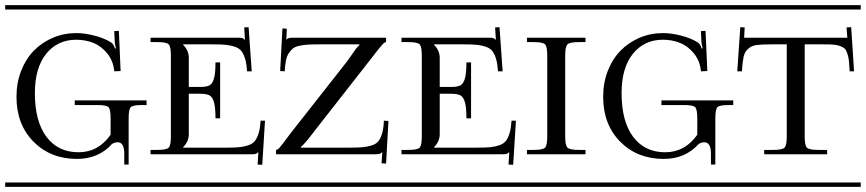

<svg xmlns="http://www.w3.org/2000/svg" viewBox="-29 -728 3373 748"><path d="M-8.8 -708H550.8V-690.9H-8.8ZM-8.8 -17.1H550.8V0H-8.8ZM401.9 -203.1V-267.1Q401.9 -302.2 393.6 -310.5Q385.3 -318.8 350.1 -318.8H262.2V-336.9H542V-318.8H523.9Q488.8 -318.8 480.5 -310.5Q472.2 -302.2 472.2 -267.1V-86.9H455.1V-128.9Q455.1 -173.8 429.2 -173.8Q418 -173.8 407.2 -167Q355 -108.9 271 -108.9Q168 -108.9 101.6 -176Q35.2 -243.2 35.2 -351.1Q35.2 -405.8 53.5 -452.4Q71.8 -499 103.3 -531Q134.8 -563 177.5 -581.1Q220.2 -599.1 268.1 -599.1Q300.8 -599.1 339.6 -589.1Q378.4 -579.1 404.8 -562Q414.1 -555.2 418.9 -539.1L422.9 -540Q418 -557.1 418 -564.9L416 -606.9L434.1 -607.9L440.9 -451.2L416 -450.2V-452.1Q411.6 -492.7 387.7 -521.2Q363.8 -549.8 333.3 -561.5Q302.7 -573.2 268.1 -573.2Q195.3 -573.2 151.1 -518.6Q106.9 -463.9 106.9 -365.2Q106.9 -254.9 152.1 -194.8Q197.3 -134.8 276.9 -134.8Q354 -134.8 401.9 -203.1Z M557.6 -581.1H898.4Q910.6 -581.1 914.8 -579.8Q918.9 -578.6 924.3 -573.2H925.3L922.4 -621.1L939.5 -622.1L951.7 -450.2H933.6Q931.6 -479 926.3 -497.6Q920.9 -516.1 912.4 -527.8Q903.8 -539.6 887.5 -545.4Q871.1 -551.3 852.3 -553.2Q833.5 -555.2 802.7 -555.2H684.6V-553.2Q706.5 -531.2 706.5 -502.9V-389.2H749.5Q774.4 -389.2 786.4 -395Q798.3 -400.9 804.4 -421.4Q810.5 -441.9 810.5 -484.9H828.6V-267.1H810.5Q810.5 -310.1 804.4 -330.6Q798.3 -351.1 786.4 -356.9Q774.4 -362.8 749.5 -362.8H706.5V-205.1Q706.5 -176.8 684.6 -154.8V-152.8H855.5Q886.2 -152.8 905 -154.8Q923.8 -156.7 940.2 -162.6Q956.5 -168.5 965.1 -180.2Q973.6 -191.9 979 -210.4Q984.4 -229 986.3 -257.8H1003.4L992.7 -85.9L974.6 -86.9L977.5 -134.8H976.6Q971.7 -129.9 966.8 -128.4Q961.9 -127 949.7 -127H557.6V-144H584.5Q619.6 -144 628.2 -152.8Q636.7 -161.6 636.7 -196.8V-511.2Q636.7 -546.4 628.2 -555.2Q619.6 -564 584.5 -564H557.6ZM531.7 -708H1038.6V-690.9H531.7ZM531.7 -17.1H1038.6V0H531.7Z M1020.5 -708H1527.3V-690.9H1020.5ZM1020.5 -17.1H1527.3V0H1020.5ZM1475.1 -581.1V-564Q1469.7 -564 1461.2 -554.9Q1452.6 -545.9 1432.6 -520Q1429.2 -515.1 1427 -512.5Q1424.8 -509.8 1421.1 -505.1Q1417.5 -500.5 1414.1 -496.1L1196.3 -217.8Q1157.2 -165.5 1143.1 -155.8V-152.8H1335.4Q1366.2 -152.8 1384.3 -154.5Q1402.3 -156.2 1419.4 -161.6Q1436.5 -167 1445.1 -178Q1453.6 -189 1459.2 -206.8Q1464.8 -224.6 1466.3 -252V-257.8L1484.4 -256.8L1475.1 -90.8L1457.5 -91.8L1460.4 -134.8H1459.5Q1454.6 -129.9 1449.5 -128.4Q1444.3 -127 1432.1 -127H1046.4V-144Q1052.2 -144 1060.1 -152.8Q1067.9 -161.6 1089.4 -190.4Q1099.6 -203.6 1105.5 -211.9L1324.2 -490.2Q1332.5 -501 1342 -515.4Q1351.6 -529.8 1358.2 -538.6Q1364.7 -547.4 1371.1 -551.8V-555.2H1213.4Q1186.5 -555.2 1170.7 -554.2Q1154.8 -553.2 1138.2 -549.8Q1121.6 -546.4 1112.8 -539.6Q1104 -532.7 1096.2 -521Q1088.4 -509.3 1085 -492.2Q1081.5 -475.1 1080.1 -450.2L1062.5 -451.2L1071.3 -617.2L1088.4 -616.2L1086.4 -573.2Q1091.3 -578.1 1095.9 -579.6Q1100.6 -581.1 1112.3 -581.1Z M1535.2 -581.1H1876Q1888.2 -581.1 1892.3 -579.8Q1896.5 -578.6 1901.9 -573.2H1902.8L1899.9 -621.1L1917 -622.1L1929.2 -450.2H1911.1Q1909.2 -479 1903.8 -497.6Q1898.4 -516.1 1889.9 -527.8Q1881.3 -539.6 1865 -545.4Q1848.6 -551.3 1829.8 -553.2Q1811 -555.2 1780.3 -555.2H1662.1V-553.2Q1684.1 -531.2 1684.1 -502.9V-389.2H1727.1Q1752 -389.2 1763.9 -395Q1775.9 -400.9 1782 -421.4Q1788.1 -441.9 1788.1 -484.9H1806.2V-267.1H1788.1Q1788.1 -310.1 1782 -330.6Q1775.9 -351.1 1763.9 -356.9Q1752 -362.8 1727.1 -362.8H1684.1V-205.1Q1684.1 -176.8 1662.1 -154.8V-152.8H1833Q1863.8 -152.8 1882.6 -154.8Q1901.4 -156.7 1917.7 -162.6Q1934.1 -168.5 1942.6 -180.2Q1951.2 -191.9 1956.5 -210.4Q1961.9 -229 1963.9 -257.8H1981L1970.2 -85.9L1952.1 -86.9L1955.1 -134.8H1954.1Q1949.2 -129.9 1944.3 -128.4Q1939.5 -127 1927.2 -127H1535.2V-144H1562Q1597.2 -144 1605.7 -152.8Q1614.3 -161.6 1614.3 -196.8V-511.2Q1614.3 -546.4 1605.7 -555.2Q1597.2 -564 1562 -564H1535.2ZM1509.3 -708H2016.1V-690.9H1509.3ZM1509.3 -17.1H2016.1V0H1509.3Z M1998 -708H2294.9V-690.9H1998ZM1998 -17.1H2294.9V0H1998ZM2023.9 -127V-144H2050.8Q2085.9 -144 2094.5 -152.8Q2103 -161.6 2103 -196.8V-511.2Q2103 -546.4 2094.5 -555.2Q2085.9 -564 2050.8 -564H2023.9V-581.1H2252V-564H2226.1Q2190.9 -564 2181.9 -555.2Q2172.9 -546.4 2172.9 -511.2V-196.8Q2172.9 -161.6 2181.9 -152.8Q2190.9 -144 2226.1 -144H2252V-127Z M2276.9 -708H2836.4V-690.9H2276.9ZM2276.9 -17.1H2836.4V0H2276.9ZM2687.5 -203.1V-267.1Q2687.5 -302.2 2679.2 -310.5Q2670.9 -318.8 2635.7 -318.8H2547.9V-336.9H2827.6V-318.8H2809.6Q2774.4 -318.8 2766.1 -310.5Q2757.8 -302.2 2757.8 -267.1V-86.9H2740.7V-128.9Q2740.7 -173.8 2714.8 -173.8Q2703.6 -173.8 2692.9 -167Q2640.6 -108.9 2556.6 -108.9Q2453.6 -108.9 2387.2 -176Q2320.8 -243.2 2320.8 -351.1Q2320.8 -405.8 2339.1 -452.4Q2357.4 -499 2388.9 -531Q2420.4 -563 2463.1 -581.1Q2505.9 -599.1 2553.7 -599.1Q2586.4 -599.1 2625.2 -589.1Q2664.1 -579.1 2690.4 -562Q2699.7 -555.2 2704.6 -539.1L2708.5 -540Q2703.6 -557.1 2703.6 -564.9L2701.7 -606.9L2719.7 -607.9L2726.6 -451.2L2701.7 -450.2V-452.1Q2697.3 -492.7 2673.3 -521.2Q2649.4 -549.8 2618.9 -561.5Q2588.4 -573.2 2553.7 -573.2Q2481 -573.2 2436.8 -518.6Q2392.6 -463.9 2392.6 -365.2Q2392.6 -254.9 2437.7 -194.8Q2482.9 -134.8 2562.5 -134.8Q2639.6 -134.8 2687.5 -203.1Z M2817.4 -708H3324.2V-690.9H2817.4ZM2817.4 -17.1H3324.2V0H2817.4ZM2870.1 -581.1H3272L3269 -621.1L3287.1 -622.1L3298.3 -450.2H3281.2Q3279.8 -477.1 3278.3 -491Q3276.9 -504.9 3272.2 -519Q3267.6 -533.2 3262 -538.6Q3256.3 -543.9 3243.9 -548.6Q3231.4 -553.2 3216.6 -554.2Q3201.7 -555.2 3176.3 -555.2H3106V-196.8Q3106 -161.6 3114.5 -152.8Q3123 -144 3158.2 -144H3193.4V-127H2948.2V-144H2983.4Q3018.6 -144 3027.3 -152.8Q3036.1 -161.6 3036.1 -196.8V-555.2H2975.1Q2937 -555.2 2918 -552.5Q2898.9 -549.8 2885.5 -537.8Q2872.1 -525.9 2867.9 -506.8Q2863.8 -487.8 2861.3 -450.2H2843.3L2855 -622.1L2872.1 -621.1Z"/></svg>

Font: FoglihtenFr02
Style: Regular
Weight: 500
Version: Version 0.68